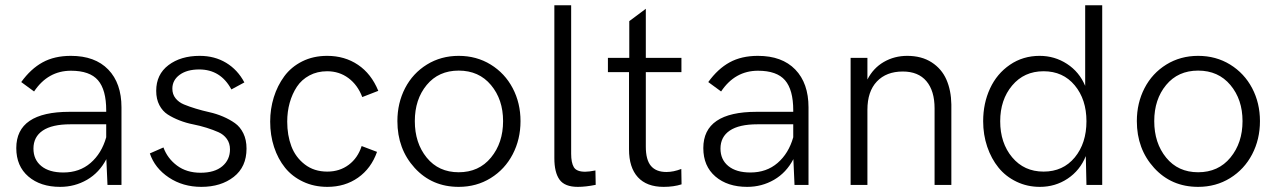

<svg xmlns="http://www.w3.org/2000/svg" viewBox="-20 -710 4901 737"><path d="M252 -495.6Q344.7 -495.6 395.5 -443.1Q446.3 -390.6 446.3 -297.9V0H392.6L388.2 -99.1Q361.3 -47.4 314.2 -20Q267.1 7.3 210.9 7.3Q135.3 7.3 88.9 -32.5Q42.5 -72.3 42.5 -141.6Q42.5 -280.8 247.1 -280.8H387.7V-286.6Q387.7 -365.2 356.2 -401.9Q324.7 -438.5 252.4 -438.5Q164.1 -438.5 110.8 -358.9L61.5 -395Q98.1 -445.8 143.6 -470.7Q189 -495.6 252 -495.6ZM223.1 -47.9Q285.2 -47.9 327.6 -84.5Q370.1 -121.1 387.7 -183.1V-232.9H250.5Q179.7 -232.9 144 -208.7Q108.4 -184.6 108.4 -139.6Q108.4 -97.2 138.7 -72.5Q168.9 -47.9 223.1 -47.9Z M752.9 7.3Q682.1 7.3 628.2 -28.6Q574.2 -64.5 555.2 -121.1L607.4 -144Q622.6 -102.1 659.4 -74.5Q696.3 -46.9 750 -46.9Q803.7 -46.9 833.3 -71.8Q862.8 -96.7 862.8 -136.7Q862.8 -160.2 850.6 -177Q838.4 -193.8 818.6 -202.6Q798.8 -211.4 773.2 -219.5Q747.6 -227.5 721.2 -232.7Q694.8 -237.8 669.2 -247.8Q643.6 -257.8 623.8 -270.5Q604 -283.2 591.8 -306.4Q579.6 -329.6 579.6 -361.3Q579.6 -424.3 626.7 -460Q673.8 -495.6 746.6 -495.6Q803.7 -495.6 847.9 -469Q892.1 -442.4 918 -393.6L868.2 -366.7Q827.1 -443.4 744.6 -443.4Q697.8 -443.4 669.7 -422.9Q641.6 -402.3 641.6 -369.6Q641.6 -348.1 653.8 -332.8Q666 -317.4 686 -309.1Q706.1 -300.8 731.7 -293Q757.3 -285.2 783.9 -279.3Q810.5 -273.4 836.2 -262.5Q861.8 -251.5 881.8 -237.3Q901.9 -223.1 914.1 -198.2Q926.3 -173.3 926.3 -139.6Q926.3 -69.3 877.2 -31Q828.1 7.3 752.9 7.3Z M1236.8 7.3Q1185.5 7.3 1143.6 -12.5Q1101.6 -32.2 1074.2 -66.2Q1046.9 -100.1 1032 -145.5Q1017.1 -190.9 1017.1 -243.2Q1017.1 -292 1031 -336.7Q1044.9 -381.3 1071.3 -417.2Q1097.7 -453.1 1140.1 -474.4Q1182.6 -495.6 1235.8 -495.6Q1303.2 -495.6 1354.2 -461.2Q1405.3 -426.8 1432.1 -361.3L1370.6 -337.4Q1353 -383.8 1317.6 -410.2Q1282.2 -436.5 1235.8 -436.5Q1197.8 -436.5 1167.7 -420.4Q1137.7 -404.3 1119.6 -377Q1101.6 -349.6 1092 -315.4Q1082.5 -281.2 1082.5 -243.2Q1082.5 -190.9 1098.4 -148.7Q1114.3 -106.4 1149.9 -78.9Q1185.5 -51.3 1236.3 -51.3Q1283.7 -51.3 1318.6 -77.4Q1353.5 -103.5 1368.2 -149.4L1427.2 -127Q1404.8 -63.5 1354.5 -28.1Q1304.2 7.3 1236.8 7.3Z M1740.7 7.3Q1638.2 7.3 1571.8 -65.4Q1505.4 -138.2 1505.4 -245.1Q1505.4 -314.5 1534.9 -371.6Q1564.5 -428.7 1618.7 -462.2Q1672.9 -495.6 1740.7 -495.6Q1809.1 -495.6 1863.5 -462.2Q1918 -428.7 1948 -371.6Q1978 -314.5 1978 -245.1Q1978 -175.3 1948 -117.7Q1918 -60.1 1863.5 -26.4Q1809.1 7.3 1740.7 7.3ZM1740.7 -48.8Q1818.4 -48.8 1864.7 -105.2Q1911.1 -161.6 1911.1 -245.1Q1911.1 -328.1 1864.7 -383.5Q1818.4 -439 1740.7 -439Q1663.6 -439 1617.9 -383.8Q1572.3 -328.6 1572.3 -245.1Q1572.3 -161.1 1617.9 -105Q1663.6 -48.8 1740.7 -48.8Z M2197.8 7.3Q2147.9 7.3 2127.9 -20.3Q2107.9 -47.9 2107.9 -103V-689.9H2172.4V-119.6Q2172.4 -85.9 2182.6 -68.4Q2192.9 -50.8 2226.1 -50.8Q2241.2 -50.8 2265.6 -55.7L2266.6 -0.5Q2228.5 7.3 2197.8 7.3Z M2527.3 7.3Q2462.4 7.3 2428.5 -29.8Q2394.5 -66.9 2394.5 -136.7V-433.1H2313.5V-487.8H2395.5V-628.9L2459 -676.3V-487.8H2595.7V-433.1H2459V-147Q2459 -96.2 2478.8 -73Q2498.5 -49.8 2538.1 -49.8Q2565.4 -49.8 2595.2 -61.5L2596.2 -2.4Q2565.9 7.3 2527.3 7.3Z M2889.2 -495.6Q2981.9 -495.6 3032.7 -443.1Q3083.5 -390.6 3083.5 -297.9V0H3029.8L3025.4 -99.1Q2998.5 -47.4 2951.4 -20Q2904.3 7.3 2848.1 7.3Q2772.5 7.3 2726.1 -32.5Q2679.7 -72.3 2679.7 -141.6Q2679.7 -280.8 2884.3 -280.8H3024.9V-286.6Q3024.9 -365.2 2993.4 -401.9Q2961.9 -438.5 2889.6 -438.5Q2801.3 -438.5 2748 -358.9L2698.7 -395Q2735.4 -445.8 2780.8 -470.7Q2826.2 -495.6 2889.2 -495.6ZM2860.4 -47.9Q2922.4 -47.9 2964.8 -84.5Q3007.3 -121.1 3024.9 -183.1V-232.9H2887.7Q2816.9 -232.9 2781.2 -208.7Q2745.6 -184.6 2745.6 -139.6Q2745.6 -97.2 2775.9 -72.5Q2806.2 -47.9 2860.4 -47.9Z M3245.1 0V-487.8H3309.6V-404.8Q3332 -448.7 3372.6 -472.2Q3413.1 -495.6 3462.4 -495.6Q3517.6 -495.6 3556.2 -470.7Q3594.7 -445.8 3612.8 -404.5Q3630.9 -363.3 3631.8 -309.1V0H3567.4V-293.9Q3567.4 -361.3 3536.1 -398.4Q3504.9 -435.5 3445.3 -435.5Q3382.3 -435.5 3345.9 -397.2Q3309.6 -358.9 3309.6 -288.6V0Z M3971.7 7.3Q3923.3 7.3 3882.1 -12.5Q3840.8 -32.2 3813 -66.4Q3785.2 -100.6 3769.5 -146.7Q3753.9 -192.9 3753.9 -244.6Q3753.9 -313.5 3780.3 -370.4Q3806.6 -427.2 3856.7 -461.4Q3906.7 -495.6 3970.7 -495.6Q4028.3 -495.6 4075.7 -464.8Q4123 -434.1 4145.5 -380.4V-689.9H4210.9V0H4150.4L4147.9 -110.8Q4125.5 -55.7 4078.1 -24.2Q4030.8 7.3 3971.7 7.3ZM4150.4 -244.6Q4150.4 -328.1 4105.5 -382.3Q4060.5 -436.5 3985.8 -436.5Q3911.1 -436.5 3865.2 -381.8Q3819.3 -327.1 3819.3 -244.6Q3819.3 -161.1 3865.2 -106.2Q3911.1 -51.3 3985.8 -51.3Q4060.5 -51.3 4105.5 -105.7Q4150.4 -160.2 4150.4 -244.6Z M4579.1 7.3Q4476.6 7.3 4410.2 -65.4Q4343.8 -138.2 4343.8 -245.1Q4343.8 -314.5 4373.3 -371.6Q4402.8 -428.7 4457 -462.2Q4511.2 -495.6 4579.1 -495.6Q4647.5 -495.6 4701.9 -462.2Q4756.3 -428.7 4786.4 -371.6Q4816.4 -314.5 4816.4 -245.1Q4816.4 -175.3 4786.4 -117.7Q4756.3 -60.1 4701.9 -26.4Q4647.5 7.3 4579.1 7.3ZM4579.1 -48.8Q4656.7 -48.8 4703.1 -105.2Q4749.5 -161.6 4749.5 -245.1Q4749.5 -328.1 4703.1 -383.5Q4656.7 -439 4579.1 -439Q4502 -439 4456.3 -383.8Q4410.6 -328.6 4410.6 -245.1Q4410.6 -161.1 4456.3 -105Q4502 -48.8 4579.1 -48.8Z"/></svg>

Font: HK Grotesk Legacy
Style: Regular
Weight: 400
Designer: Alfredo Marco Pradil
Foundry: Hanken Design Co.
Version: Version 2.022;PS 002.022;hotconv 1.0.88;makeotf.lib2.5.64775